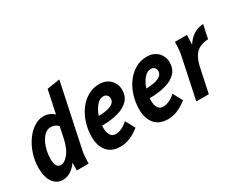

<svg xmlns="http://www.w3.org/2000/svg" viewBox="-92 -1166 2002 1609"><g transform="rotate(-30 909.0 -361.5)"><path d="M20 -175Q20 -244 40.5 -308Q61 -372 96.5 -423Q132 -474 177 -503.5Q222 -533 270 -533Q329 -533 371 -493L418 -715L542 -734L413 -125Q408 -102 406.5 -84.5Q405 -67 404 -45L402 0H287L289 -75Q262 -34 225.5 -11.5Q189 11 151 11Q91 11 55.5 -38Q20 -87 20 -175ZM145 -193Q145 -145 159 -125Q173 -105 197 -105Q231 -105 269 -150.5Q307 -196 326 -283L349 -393Q333 -411 314.5 -417.5Q296 -424 278 -424Q240 -424 210 -390.5Q180 -357 162.5 -304Q145 -251 145 -193Z M536 -179Q536 -250 556.5 -314Q577 -378 614 -427.5Q651 -477 701 -505Q751 -533 809 -533Q876 -533 915.5 -493Q955 -453 955 -396Q955 -334 917.5 -295Q880 -256 813.5 -237.5Q747 -219 659 -219Q658 -208 658 -197Q658 -153 674.5 -126.5Q691 -100 724 -100Q753 -100 784.5 -115Q816 -130 843 -156L893 -64Q842 -25 797.5 -7Q753 11 705 11Q623 11 579.5 -41Q536 -93 536 -179ZM790 -427Q752 -427 722 -390.5Q692 -354 675 -303Q740 -305 774.5 -316Q809 -327 822.5 -343.5Q836 -360 836 -381Q836 -399 823.5 -413Q811 -427 790 -427Z M996 -179Q996 -250 1016.5 -314Q1037 -378 1074 -427.5Q1111 -477 1161 -505Q1211 -533 1269 -533Q1336 -533 1375.5 -493Q1415 -453 1415 -396Q1415 -334 1377.5 -295Q1340 -256 1273.5 -237.5Q1207 -219 1119 -219Q1118 -208 1118 -197Q1118 -153 1134.5 -126.5Q1151 -100 1184 -100Q1213 -100 1244.5 -115Q1276 -130 1303 -156L1353 -64Q1302 -25 1257.5 -7Q1213 11 1165 11Q1083 11 1039.5 -41Q996 -93 996 -179ZM1250 -427Q1212 -427 1182 -390.5Q1152 -354 1135 -303Q1200 -305 1234.5 -316Q1269 -327 1282.5 -343.5Q1296 -360 1296 -381Q1296 -399 1283.5 -413Q1271 -427 1250 -427Z M1444 0 1528 -398Q1536 -437 1537 -477L1538 -522H1655L1651 -429Q1683 -480 1727 -506.5Q1771 -533 1818 -533L1790 -402Q1744 -400 1709.5 -384Q1675 -368 1651.5 -332Q1628 -296 1614 -232L1565 0Z"/></g></svg>

Font: Radio Canada Condensed SemiBold
Style: Italic
Weight: 600
Width: 3
Italic angle: -12°
Designer: Charles Daoud, Etienne Aubert Bonn, Alexandre Saumier Demers, Jacques Le Bailly
Foundry: Radio-Canada
Version: Version 2.104; ttfautohint (v1.8.4.7-5d5b);gftools[0.9.28.de